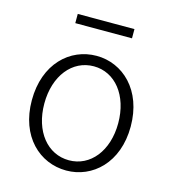

<svg xmlns="http://www.w3.org/2000/svg" viewBox="-109 -804 811 906"><g transform="rotate(15 297.0 -351.0)"><path d="M297 13C425 13 538 -89 538 -266C538 -444 425 -547 297 -547C167 -547 55 -444 55 -266C55 -89 167 13 297 13ZM297 -37C192 -37 116 -130 116 -266C116 -402 192 -496 297 -496C401 -496 477 -402 477 -266C477 -130 401 -37 297 -37ZM159 -670H436V-715H159Z"/></g></svg>

Font: Noto Sans CJK Light
Style: Regular
Weight: 300
Designer: Ryoko NISHIZUKA (kana & ideographs); Paul D. Hunt (Latin, Greek & Cyrillic); Wenlong ZHANG (bopomofo); Sandoll Communica
Foundry: Adobe Systems Incorporated
Version: Version 1.000;PS 1;hotconv 1.0.78;makeotf.lib2.5.61930